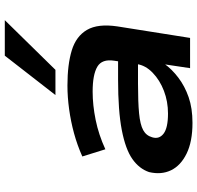

<svg xmlns="http://www.w3.org/2000/svg" viewBox="-31 -781 822 800"><g transform="rotate(-90 380.0 -381.0)"><path d="M268 10Q190 10 140 -14.5Q90 -39 70.5 -79.5Q51 -120 63 -171Q77 -212 117.5 -240.5Q158 -269 238 -284.5Q318 -300 448 -300H550L538 -217H432Q355 -217 308 -212.5Q261 -208 238 -195.5Q215 -183 208 -158Q199 -129 223 -110.5Q247 -92 307 -92Q357 -92 401.5 -109Q446 -126 477 -156Q508 -186 513 -222L527 -316Q535 -367 502 -386.5Q469 -406 398 -406Q342 -406 280.5 -393.5Q219 -381 158 -353L128 -449Q175 -470 224.5 -483.5Q274 -497 325 -504Q376 -511 424 -511Q511 -511 570 -493Q629 -475 655.5 -429.5Q682 -384 670 -303L622 0H496L512 -107H514Q492 -76 456.5 -49Q421 -22 375 -6Q329 10 268 10ZM384 -561 548 -772H696L489 -561Z"/></g></svg>

Font: Nunito Sans 7pt Expanded
Style: Bold Italic
Weight: 700
Width: 7
Italic angle: -9°
Designer: Vernon Adams
Foundry: Vernon Adams
Version: Version 3.101;gftools[0.9.27]